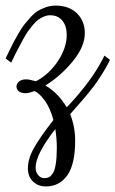

<svg xmlns="http://www.w3.org/2000/svg" viewBox="-25 -420 415 690"><path d="M279.8 -300.8Q279.8 -252.4 236.6 -199.7Q193.4 -147 138.2 -112.8Q185.1 -85 214.8 -34.2Q303.7 -127.9 345.2 -210L350.1 -220.2L370.1 -205.1L365.2 -194.8Q356 -176.8 344 -157.5Q332 -138.2 322.8 -124.8Q313.5 -111.3 297.4 -91.6Q281.2 -71.8 274.2 -63.5Q267.1 -55.2 248.8 -34.4Q230.5 -13.7 227.1 -9.8Q245.1 35.2 245.1 85Q245.1 170.4 216.8 210.2Q188.5 250 140.1 250Q111.8 250 93.5 232.2Q75.2 214.4 75.2 185.1Q75.2 149.9 98.1 109.9Q121.1 69.8 167 11.2Q155.3 -32.2 135.7 -58.8Q116.2 -85.4 99.1 -92.8Q78.1 -85 66.9 -85Q51.3 -85 42.7 -92Q34.2 -99.1 34.2 -108.9Q34.2 -119.6 43.5 -127.2Q52.7 -134.8 68.8 -134.8Q81.1 -134.8 104 -127.9Q150.9 -152.3 182.9 -200.2Q214.8 -248 214.8 -294.9Q214.8 -326.2 199.2 -345.7Q183.6 -365.2 154.8 -365.2Q143.6 -365.2 132.1 -360.1Q120.6 -355 112.1 -348.9Q103.5 -342.8 92.5 -329.3Q81.5 -315.9 75.4 -307.4Q69.3 -298.8 58.8 -279.8Q48.3 -260.7 44.4 -253.2Q40.5 -245.6 29.8 -225.1L15.1 -194.8L-4.9 -210L9.8 -240.2Q20 -260.7 24.9 -270.3Q29.8 -279.8 41.7 -300.3Q53.7 -320.8 62 -331.3Q70.3 -341.8 84 -357.2Q97.7 -372.6 110.4 -380.4Q123 -388.2 139.9 -394Q156.7 -399.9 174.8 -399.9Q223.1 -399.9 251.5 -372.1Q279.8 -344.2 279.8 -300.8ZM179.2 109.9Q179.2 79.1 173.8 43.9Q103 134.3 103 182.1Q103 197.8 111.8 209Q120.6 220.2 134.8 220.2Q144 220.2 150.9 216.8Q157.7 213.4 164.8 202.9Q171.9 192.4 175.5 168.9Q179.2 145.5 179.2 109.9Z"/></svg>

Font: Rochester
Style: Regular
Weight: 400
Designer: Gillian Fisher
Foundry: Font Diner, Inc DBA Sideshow
Version: Version 1.005